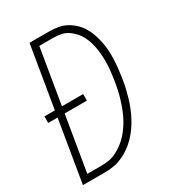

<svg xmlns="http://www.w3.org/2000/svg" viewBox="-178 -838 855 941"><g transform="rotate(-30 250.0 -367.5)"><path d="M13 0 71 -349H18V-386H77L135 -735H246Q272 -735 297 -730.5Q322 -726 343 -714.5Q364 -703 381.5 -686.5Q399 -670 411.5 -649.5Q424 -629 432 -605.5Q440 -582 445 -558Q450 -534 451.5 -508.5Q453 -483 452 -457.5Q451 -432 448 -406Q445 -380 441 -354Q437 -329 431.5 -305Q426 -281 419 -257Q412 -233 402.5 -209Q393 -185 381 -162.5Q369 -140 354 -118.5Q339 -97 320.5 -78Q302 -59 280.5 -44Q259 -29 235 -18.5Q211 -8 186.5 -4Q162 0 137 0ZM137 -37Q159 -37 181 -40.5Q203 -44 224 -54.5Q245 -65 264 -79.5Q283 -94 298.5 -111.5Q314 -129 327 -148.5Q340 -168 350 -188.5Q360 -209 368 -230.5Q376 -252 382.5 -273.5Q389 -295 393.5 -316.5Q398 -338 402 -360Q405 -382 408 -404.5Q411 -427 412 -449Q413 -471 412 -493Q411 -515 408 -536.5Q405 -558 399 -578.5Q393 -599 383.5 -617.5Q374 -636 360 -651.5Q346 -667 328.5 -678.5Q311 -690 289.5 -694Q268 -698 246 -698H169L117 -386H237V-349H111L59 -37Z"/></g></svg>

Font: Iosevka SS04 XLt Obl
Style: Regular
Weight: 200
Italic angle: -9°
Monospace: yes
Designer: Belleve Invis
Foundry: Belleve Invis
Version: Version 19.0.0; ttfautohint (v1.8.4)